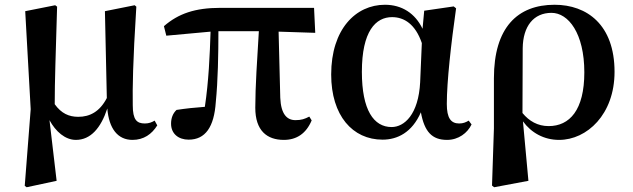

<svg xmlns="http://www.w3.org/2000/svg" viewBox="-20 -572 2659 807"><path d="M299 16C361 16 404 -34 431 -116C438 -31 475 16 537 16C584 16 618 -8 641 -45L630 -65C618 -58 606 -53 589 -53C555 -53 538 -68 538 -130C537 -203 538 -305 553 -544L546 -550L421 -525L429 -160C399 -102 357 -81 309 -81C270 -81 238 -95 210 -134C210 -233 214 -334 220 -544L212 -550L86 -525L109 -113L84 209L92 215L218 188L188 -67C214 -19 254 16 299 16Z M1173 16C1227 16 1267 -11 1290 -66L1280 -82C1261 -72 1247 -67 1222 -67C1186 -67 1161 -92 1158 -161L1151 -439L1305 -434L1300 -539H906C800 -539 730 -515 669 -462L679 -422L865 -439C862 -343 857 -228 841 -123C799 -120 761 -116 722 -110C706 -95 699 -75 699 -52C699 -10 730 15 773 15C843 15 880 -38 887 -143C896 -232 898 -345 898 -441H1068C1061 -327 1053 -207 1053 -119C1053 -23 1102 16 1173 16Z M1588 15C1650 15 1712 -15 1749 -100C1764 -18 1796 16 1859 16C1907 16 1945 -13 1962 -49L1950 -65C1938 -58 1927 -53 1910 -53C1875 -53 1858 -76 1858 -135C1858 -229 1876 -389 1897 -537L1887 -545L1763 -527L1756 -451C1725 -516 1669 -552 1598 -552C1475 -552 1372 -449 1372 -259C1372 -86 1462 15 1588 15ZM1753 -391 1746 -227C1739 -90 1679 -38 1626 -38C1551 -38 1501 -109 1501 -270C1501 -441 1559 -500 1628 -500C1679 -500 1726 -470 1753 -391Z M2048 208 2057 215 2201 188 2178 -62C2213 -14 2266 16 2330 16C2447 16 2563 -91 2563 -270C2563 -468 2447 -552 2311 -552C2155 -552 2056 -456 2056 -243V-32ZM2176 -97 2177 -369C2178 -462 2223 -518 2298 -518C2369 -518 2436 -432 2436 -268C2436 -109 2374 -42 2286 -42C2240 -42 2204 -63 2176 -97Z"/></svg>

Font: Noto Serif KR
Style: Bold
Weight: 700
Designer: Ryoko NISHIZUKA 西塚涼子 (kana & ideographs); Frank Grießhammer (Latin, Greek & Cyrillic); Wenlong ZHANG 张文龙 (bopomofo); San
Foundry: Adobe
Version: Version 2.001;hotconv 1.1.0;makeotfexe 2.6.0